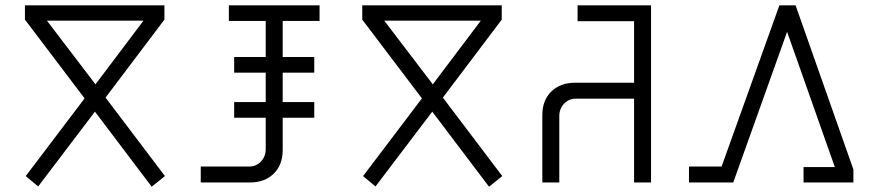

<svg xmlns="http://www.w3.org/2000/svg" viewBox="-20 -688 3313 724"><path d="M552 16 338 -267 124 15 77 -24 299 -317 74 -614V-668H600V-614L378 -320L602 -24ZM340 -370 521 -610H157Z M843 -609V-668H1185V-609H1046V-473H1165V-414H1046V-303H1165V-244H1046V-122Q1046 -66 1012 -33Q978 0 923 0H737V-60H919Q946 -60 964 -79Q982 -98 982 -126V-244H863V-303H982V-414H863V-473H982V-609Z M1824 16 1610 -267 1396 15 1349 -24 1571 -317 1346 -614V-668H1872V-614L1650 -320L1874 -24ZM1612 -370 1793 -610H1429Z M2371 0V-316H2152Q2125 -316 2107 -297Q2089 -278 2089 -250V0H2025V-254Q2025 -310 2059 -343Q2093 -376 2148 -376H2371V-608H2158V-668H2435V0Z M2578 0V-60H2701L2919 -668H2980L3198 -49V0H3010V-58H3128L2948 -568L2745 0Z"/></svg>

Font: Zaghawa Beria
Style: Regular
Weight: 400
Designer: Anonymous
Foundry: Designed by a volunteer who chooses to remain anonymous, in cooperation with SIL International and the Mission Protestan
Version: Version 1.001